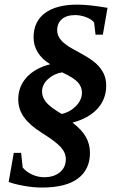

<svg xmlns="http://www.w3.org/2000/svg" viewBox="-20 -699 540 843"><path d="M375 -27.8Q375 44.9 322.3 84.7Q269.5 124.5 163.1 124.5Q126 124.5 82.3 116.5Q38.6 108.4 18.1 99.6L40.5 -27.8H72.8L79.6 36.6Q96.7 56.6 122.1 67.9Q147.5 79.1 173.8 79.1Q216.8 79.1 242.9 57.4Q269 35.6 269 0Q269 -28.3 247.1 -52.7Q225.1 -77.1 164.6 -115.2Q111.8 -147.9 85.9 -183.6Q60.1 -219.2 60.1 -262.7Q60.1 -318.8 96.9 -359.4Q133.8 -399.9 200.7 -417Q166 -437.5 146.7 -467.8Q127.4 -498 127.4 -535.2Q127.4 -604 177.2 -641.4Q227.1 -678.7 318.8 -678.7Q371.1 -678.7 452.1 -664.6L431.6 -546.9H399.4L393.1 -600.6Q381.3 -614.7 357.2 -623.8Q333 -632.8 310.5 -632.8Q272 -632.8 251.5 -614.7Q231 -596.7 231 -565.9Q231 -543 248 -522.9Q265.1 -502.9 299.3 -484.4L338.9 -462.4Q382.8 -438 403.3 -418.7Q423.8 -399.4 435.1 -376.2Q446.3 -353 446.3 -323.7Q446.3 -263.7 408 -221.7Q369.6 -179.7 298.3 -160.6Q338.9 -129.9 356.9 -97.9Q375 -65.9 375 -27.8ZM251 -198.7Q287.1 -206.5 313.5 -233.4Q339.8 -260.3 339.8 -292.5Q339.8 -317.4 322 -337.4Q304.2 -357.4 252.9 -381.3Q216.8 -375.5 190.7 -351.6Q164.6 -327.6 164.6 -296.9Q164.6 -272 183.1 -249.5Q201.7 -227.1 251 -198.7Z"/></svg>

Font: Liberation Serif
Style: Bold Italic
Weight: 700
Italic angle: -16.333°
Designer: Steve Matteson
Foundry: Ascender Corporation
Version: Version 2.1.5